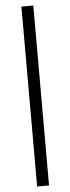

<svg xmlns="http://www.w3.org/2000/svg" viewBox="-64 -803 383 1044"><g transform="rotate(-5 127.5 -281.0)"><path d="M95 -772H160V210H95Z"/></g></svg>

Font: Poly
Style: Regular
Weight: 400
Designer: Jos Nicols Silva Schwarzenberg
Foundry: Jose Nicolas Silva Schwarzenberg
Version: Version 1.001